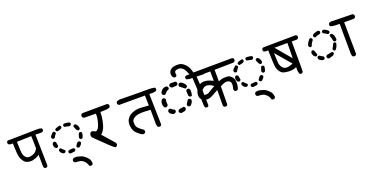

<svg xmlns="http://www.w3.org/2000/svg" viewBox="-35 -1537 4821 2474"><g transform="rotate(-20 2375.5 -300.0)"><path d="M344.7 -51.8 330.1 -59.6Q322.3 -68.4 321.3 -80.1L318.4 -244.1Q297.9 -227.5 275.9 -218.3Q253.9 -209 231.9 -203.1Q210 -197.3 185.5 -199.7Q161.1 -202.1 141.1 -209.5Q121.1 -216.8 101.6 -242.7Q82 -268.6 71.3 -306.6Q60.5 -344.7 56.6 -493.2H27.3Q11.7 -495.1 -2 -503.9Q-9.8 -513.7 -8.8 -529.3L-2 -544.9Q11.7 -554.7 30.3 -551.8L31.2 -550.8L405.3 -557.6Q441.4 -560.5 473.6 -548.8Q482.4 -538.1 480.5 -522.5L473.6 -507.8Q459 -498 439.5 -498.5Q419.9 -499 369.1 -501L377.9 -74.2L370.1 -59.6Q360.4 -50.8 344.7 -51.8ZM261.7 -274.4Q276.4 -280.3 290 -294.4Q303.7 -308.6 316.4 -332L312.5 -501L113.3 -495.1Q116.2 -356.4 124 -325.2Q131.8 -293.9 154.3 -273.4Q176.8 -252.9 210.4 -258.8Q244.1 -264.6 261.7 -274.4Z M899.4 121.1 883.8 113.3Q875 78.1 852.1 52.7Q829.1 27.3 802.7 19.5Q776.4 11.7 739.3 11.7Q726.6 9.8 715.8 2.9Q707 -7.8 709 -24.4L715.8 -41Q741.2 -55.7 772 -50.3Q802.7 -44.9 831.5 -34.7Q860.4 -24.4 890.6 4.4Q920.9 33.2 927.2 54.2Q933.6 75.2 935.5 98.6L927.7 113.3Q917 122.1 899.4 121.1ZM713.9 -117.2 696.3 -127Q689.5 -134.8 691.4 -148.4Q696.3 -160.2 708 -165L768.6 -169.9Q780.3 -165 785.2 -153.3V-140.6Q780.3 -128.9 768.6 -124ZM631.8 -148.4Q610.4 -155.3 594.7 -174.8L583 -201.2L592.8 -219.7Q600.6 -225.6 614.3 -224.6Q635.7 -201.2 661.1 -179.7V-167Q656.2 -155.3 643.6 -150.4ZM836.9 -151.4 818.4 -162.1Q811.5 -169.9 813.5 -182.6L841.8 -220.7Q853.5 -229.5 868.2 -227.5Q879.9 -222.7 884.8 -210.9V-198.2Q873 -169.9 844.7 -153.3ZM567.4 -244.1 547.9 -255.9Q533.2 -278.3 536.1 -308.6L545.9 -326.2Q556.6 -333 569.3 -331.1Q581.1 -326.2 585.9 -315.4Q589.8 -294.9 594.7 -262.7Q588.9 -251 578.1 -246.1ZM901.4 -246.1Q889.6 -251 884.8 -262.7L882.8 -272.5Q890.6 -301.8 902.3 -330.1Q912.1 -335.9 925.8 -335Q937.5 -330.1 942.4 -318.4Q939.5 -275.4 922.9 -251Q914.1 -244.1 901.4 -246.1ZM909.2 -362.3 890.6 -373Q873 -400.4 864.3 -433.6Q869.1 -445.3 880.9 -450.2H896.5Q911.1 -442.4 921.9 -423.8Q932.6 -405.3 933.6 -380.9Q928.7 -369.1 918 -364.3ZM571.3 -369.1 552.7 -378.9 545.9 -400.4Q551.8 -420.9 590.8 -455.1H604.5Q616.2 -450.2 621.1 -438.5V-423.8Q599.6 -402.3 588.9 -376ZM648.4 -443.4Q637.7 -448.2 631.8 -460V-475.6Q640.6 -490.2 699.2 -503.9Q710.9 -499 715.8 -487.3V-473.6Q709 -460 690.9 -453.6Q672.9 -447.3 648.4 -443.4ZM818.4 -453.1Q785.2 -460 752 -467.8Q744.1 -477.5 745.1 -492.2Q751 -503.9 761.7 -508.8Q823.2 -506.8 839.8 -494.1Q846.7 -485.4 844.7 -472.7Q839.8 -460 828.1 -455.1Z M1282.2 4.9Q1259.8 -1 1046.9 -212.9Q1031.2 -232.4 1033.7 -252.9Q1036.1 -273.4 1046.9 -284.2Q1057.6 -294.9 1073.7 -291Q1089.8 -287.1 1103.5 -277.8Q1117.2 -268.6 1134.8 -282.2Q1152.3 -295.9 1164.1 -325.7Q1175.8 -355.5 1186 -398.4Q1196.3 -441.4 1194.3 -488.3L1039.1 -490.2Q1026.4 -492.2 1016.6 -500Q1007.8 -512.7 1008.8 -529.3L1016.6 -545.9Q1027.3 -555.7 1044.9 -553.7L1370.1 -555.7L1385.7 -547.9Q1395.5 -537.1 1393.6 -518.6L1385.7 -502.9Q1362.3 -492.2 1333.5 -491.2Q1304.7 -490.2 1255.9 -488.3Q1254.9 -425.8 1242.2 -364.7Q1229.5 -303.7 1209.5 -266.1Q1189.5 -228.5 1164.1 -210.9L1304.7 -50.8Q1315.4 -38.1 1313.5 -20.5L1305.7 -4.9Q1294.9 2.9 1282.2 4.9Z M1900.4 -49.8 1885.7 -56.6Q1871.1 -87.9 1874 -125L1873 -293Q1835.9 -295.9 1796.4 -297.9Q1756.8 -299.8 1726.1 -296.4Q1695.3 -293 1672.9 -285.2Q1650.4 -277.3 1633.3 -262.2Q1616.2 -247.1 1613.8 -227.1Q1611.3 -207 1615.2 -179.2Q1619.1 -151.4 1644 -128.4Q1668.9 -105.5 1704.1 -82Q1713.9 -71.3 1711.9 -54.7L1704.1 -39.1Q1692.4 -28.3 1673.8 -31.2Q1652.3 -39.1 1634.3 -52.7Q1616.2 -66.4 1593.8 -88.9Q1571.3 -111.3 1560.1 -147.9Q1548.8 -184.6 1551.3 -215.8Q1553.7 -247.1 1562 -265.6Q1570.3 -284.2 1589.4 -305.2Q1608.4 -326.2 1642.6 -340.8Q1676.8 -355.5 1716.8 -359.9Q1756.8 -364.3 1871.1 -353.5L1867.2 -491.2H1516.6L1501 -499Q1492.2 -509.8 1493.2 -526.4L1501 -542Q1527.3 -555.7 1543 -554.7Q1558.6 -553.7 1733.4 -552.2Q1908.2 -550.8 1943.4 -551.8Q1978.5 -552.7 2023.4 -543Q2033.2 -532.2 2031.2 -514.6L2023.4 -500Q1991.2 -485.4 1951.2 -490.2L1926.8 -489.3L1936.5 -72.3L1928.7 -56.6Q1918 -47.9 1900.4 -49.8Z M2559.6 -74.2 2545.9 -81.1Q2533.2 -104.5 2535.2 -133.8Q2531.2 -304.7 2527.8 -356.9Q2524.4 -409.2 2520.5 -495.1Q2492.2 -495.1 2479 -495.6Q2465.8 -496.1 2440.4 -505.9Q2431.6 -515.6 2433.6 -531.2L2440.4 -545.9Q2464.8 -557.6 2501 -549.8Q2474.6 -617.2 2455.6 -637.2Q2436.5 -657.2 2417.5 -663.6Q2398.4 -669.9 2375.5 -667Q2352.5 -664.1 2341.3 -652.3Q2330.1 -640.6 2338.9 -600.6L2331.1 -585.9Q2321.3 -578.1 2305.7 -579.1L2289.1 -588.9Q2270.5 -614.3 2273.9 -644.5Q2277.3 -674.8 2299.3 -693.8Q2321.3 -712.9 2352.1 -717.8Q2382.8 -722.7 2408.7 -720.7Q2434.6 -718.8 2455.1 -708.5Q2475.6 -698.2 2500 -672.9Q2524.4 -647.5 2535.6 -619.6Q2546.9 -591.8 2558.6 -548.8L2680.7 -545.9L2694.3 -539.1Q2703.1 -528.3 2701.2 -512.7L2694.3 -499Q2684.6 -492.2 2672.9 -490.2L2576.2 -493.2Q2585 -371.1 2586.4 -332Q2587.9 -293 2592.8 -95.7L2585.9 -81.1Q2575.2 -73.2 2559.6 -74.2ZM2233.4 -118.2 2211.9 -129.9Q2203.1 -139.6 2205.1 -155.3Q2211.9 -168.9 2225.6 -174.8Q2254.9 -178.7 2284.2 -184.6Q2297.9 -178.7 2303.7 -165V-149.4Q2295.9 -131.8 2279.3 -127Q2262.7 -122.1 2233.4 -118.2ZM2134.8 -141.6Q2107.4 -147.5 2087.9 -170.9Q2078.1 -184.6 2080.1 -202.1Q2085.9 -215.8 2099.6 -221.7H2115.2Q2140.6 -199.2 2166 -188.5Q2173.8 -178.7 2171.9 -163.1Q2166 -149.4 2152.3 -143.6ZM2354.5 -165Q2340.8 -170.9 2335 -184.6V-200.2L2366.2 -251Q2376 -258.8 2391.6 -256.8Q2405.3 -251 2411.1 -237.3V-217.8Q2401.4 -192.4 2379.9 -170.9Q2370.1 -163.1 2354.5 -165ZM2070.3 -254.9 2048.8 -264.6Q2035.2 -290 2037.1 -320.3Q2039.1 -350.6 2056.6 -370.1Q2068.4 -377.9 2084 -376Q2097.7 -370.1 2103.5 -356.4Q2095.7 -323.2 2101.6 -278.3Q2095.7 -262.7 2080.1 -256.8ZM2411.1 -278.3Q2397.5 -284.2 2391.6 -297.9Q2390.6 -334 2387.7 -364.3Q2393.6 -377.9 2407.2 -383.8H2422.9Q2440.4 -376 2443.8 -355Q2447.3 -334 2436.5 -284.2Q2426.8 -276.4 2411.1 -278.3ZM2387.7 -397.5 2325.2 -446.3Q2317.4 -456.1 2319.3 -471.7Q2325.2 -485.4 2338.9 -491.2H2358.4Q2395.5 -471.7 2417 -434.6V-418.9Q2411.1 -405.3 2397.5 -399.4ZM2099.6 -413.1Q2085.9 -418.9 2080.1 -432.6L2078.1 -444.3Q2084 -469.7 2108.4 -490.2Q2132.8 -510.7 2168 -506.8Q2181.6 -501 2187.5 -487.3V-471.7Q2181.6 -458 2166 -455.1Q2150.4 -452.1 2141.6 -436.5Q2132.8 -420.9 2115.2 -413.1ZM2233.4 -467.8 2211.9 -479.5Q2203.1 -491.2 2205.1 -506.8Q2211.9 -520.5 2225.6 -526.4H2293.9Q2307.6 -520.5 2313.5 -506.8V-491.2Q2307.6 -477.5 2293.9 -471.7Z M2790 -2 2775.4 -8.8Q2767.6 -18.6 2765.6 -30.3L2767.6 -239.3Q2721.7 -214.8 2680.2 -191.4Q2638.7 -168 2599.6 -170.9Q2560.5 -173.8 2542 -189.9Q2523.4 -206.1 2516.1 -227.5Q2508.8 -249 2512.2 -274.9Q2515.6 -300.8 2528.3 -328.6Q2541 -356.4 2563.5 -374.5Q2585.9 -392.6 2614.3 -398.4Q2642.6 -404.3 2669.9 -399.9Q2697.3 -395.5 2720.2 -386.2Q2743.2 -377 2765.6 -366.2L2764.6 -495.1H2539.1Q2526.4 -496.1 2517.6 -503.9Q2508.8 -514.6 2509.8 -531.2L2517.6 -547.9Q2531.2 -558.6 2549.8 -556.6L3085.9 -560.5L3101.6 -552.7Q3111.3 -542 3109.4 -524.4L3101.6 -509.8Q3090.8 -502 3079.1 -500L2824.2 -496.1L2825.2 -335.9Q2860.4 -354.5 2899.9 -357.4Q2939.5 -360.4 2960 -356.4Q2980.5 -352.5 3002.9 -330.6Q3025.4 -308.6 3031.2 -276.9Q3037.1 -245.1 3033.7 -212.4Q3030.3 -179.7 3017.6 -153.3Q3004.9 -143.6 2987.3 -145.5L2972.7 -153.3Q2962.9 -164.1 2964.8 -181.6Q2970.7 -199.2 2973.1 -218.8Q2975.6 -238.3 2972.7 -259.3Q2969.7 -280.3 2948.7 -291.5Q2927.7 -302.7 2904.8 -298.8Q2881.8 -294.9 2863.8 -286.1Q2845.7 -277.3 2827.1 -268.6L2825.2 -24.4L2818.4 -8.8Q2807.6 0 2790 -2ZM2649.4 -242.2Q2673.8 -255.9 2698.7 -272Q2723.6 -288.1 2749 -298.8Q2723.6 -322.3 2694.3 -333Q2665 -343.8 2641.6 -338.9Q2618.2 -334 2597.7 -312.5Q2577.1 -291 2574.2 -263.7Q2571.3 -236.3 2604 -234.4Q2636.7 -232.4 2649.4 -242.2Z M3399.4 121.1 3383.8 113.3Q3375 78.1 3352.1 52.7Q3329.1 27.3 3302.7 19.5Q3276.4 11.7 3239.3 11.7Q3226.6 9.8 3215.8 2.9Q3207 -7.8 3209 -24.4L3215.8 -41Q3241.2 -55.7 3272 -50.3Q3302.7 -44.9 3331.5 -34.7Q3360.4 -24.4 3390.6 4.4Q3420.9 33.2 3427.2 54.2Q3433.6 75.2 3435.5 98.6L3427.7 113.3Q3417 122.1 3399.4 121.1ZM3213.9 -117.2 3196.3 -127Q3189.5 -134.8 3191.4 -148.4Q3196.3 -160.2 3208 -165L3268.6 -169.9Q3280.3 -165 3285.2 -153.3V-140.6Q3280.3 -128.9 3268.6 -124ZM3131.8 -148.4Q3110.4 -155.3 3094.7 -174.8L3083 -201.2L3092.8 -219.7Q3100.6 -225.6 3114.3 -224.6Q3135.7 -201.2 3161.1 -179.7V-167Q3156.2 -155.3 3143.6 -150.4ZM3336.9 -151.4 3318.4 -162.1Q3311.5 -169.9 3313.5 -182.6L3341.8 -220.7Q3353.5 -229.5 3368.2 -227.5Q3379.9 -222.7 3384.8 -210.9V-198.2Q3373 -169.9 3344.7 -153.3ZM3067.4 -244.1 3047.9 -255.9Q3033.2 -278.3 3036.1 -308.6L3045.9 -326.2Q3056.6 -333 3069.3 -331.1Q3081.1 -326.2 3085.9 -315.4Q3089.8 -294.9 3094.7 -262.7Q3088.9 -251 3078.1 -246.1ZM3401.4 -246.1Q3389.6 -251 3384.8 -262.7L3382.8 -272.5Q3390.6 -301.8 3402.3 -330.1Q3412.1 -335.9 3425.8 -335Q3437.5 -330.1 3442.4 -318.4Q3439.5 -275.4 3422.9 -251Q3414.1 -244.1 3401.4 -246.1ZM3409.2 -362.3 3390.6 -373Q3373 -400.4 3364.3 -433.6Q3369.1 -445.3 3380.9 -450.2H3396.5Q3411.1 -442.4 3421.9 -423.8Q3432.6 -405.3 3433.6 -380.9Q3428.7 -369.1 3418 -364.3ZM3071.3 -369.1 3052.7 -378.9 3045.9 -400.4Q3051.8 -420.9 3090.8 -455.1H3104.5Q3116.2 -450.2 3121.1 -438.5V-423.8Q3099.6 -402.3 3088.9 -376ZM3148.4 -443.4Q3137.7 -448.2 3131.8 -460V-475.6Q3140.6 -490.2 3199.2 -503.9Q3210.9 -499 3215.8 -487.3V-473.6Q3209 -460 3190.9 -453.6Q3172.9 -447.3 3148.4 -443.4ZM3318.4 -453.1Q3285.2 -460 3252 -467.8Q3244.1 -477.5 3245.1 -492.2Q3251 -503.9 3261.7 -508.8Q3323.2 -506.8 3339.8 -494.1Q3346.7 -485.4 3344.7 -472.7Q3339.8 -460 3328.1 -455.1Z M3849.6 -67.4 3834 -74.2Q3822.3 -103.5 3822.3 -137.7L3824.2 -169.9Q3796.9 -155.3 3768.1 -151.4Q3739.3 -147.5 3708.5 -149.9Q3677.7 -152.3 3650.4 -159.7Q3623 -167 3602.1 -193.4Q3581.1 -219.7 3572.3 -254.4Q3563.5 -289.1 3558.6 -497.1Q3526.4 -488.3 3498 -502Q3489.3 -512.7 3490.2 -530.3L3498 -544.9Q3511.7 -555.7 3531.2 -552.7L3956.1 -557.6L3970.7 -550.8Q3980.5 -540 3978.5 -522.5L3970.7 -507.8Q3960 -500 3948.2 -499H3882.8Q3885.7 -118.2 3883.8 -89.8L3876 -74.2Q3866.2 -65.4 3849.6 -67.4ZM3795.9 -227.5 3617.2 -436.5Q3620.1 -300.8 3627.9 -276.4Q3635.7 -252 3652.3 -231.9Q3668.9 -211.9 3698.2 -206.5Q3727.5 -201.2 3795.9 -227.5ZM3824.2 -500 3646.5 -499 3821.3 -291Z M4570.3 -43.9 4554.7 -51.8Q4542 -73.2 4543.9 -100.6L4541 -501Q4509.8 -501 4477.5 -502Q4445.3 -502.9 4417 -513.7Q4407.2 -524.4 4409.2 -542L4417 -558.6Q4443.4 -571.3 4476.6 -566.4L4736.3 -561.5L4752 -553.7Q4761.7 -542 4759.8 -524.4L4752 -508.8Q4741.2 -501 4728.5 -500H4602.5L4607.4 -67.4L4599.6 -51.8Q4587.9 -42 4570.3 -43.9ZM4260.7 -128.9 4242.2 -138.7Q4234.4 -148.4 4235.4 -164.1Q4240.2 -175.8 4252 -180.7Q4288.1 -187.5 4323.2 -195.3Q4335 -190.4 4339.8 -178.7V-166Q4331.1 -148.4 4314.5 -143.6ZM4180.7 -135.7Q4154.3 -140.6 4137.7 -155.8Q4121.1 -170.9 4123 -190.4Q4127.9 -202.1 4139.6 -207H4152.3Q4190.4 -185.5 4204.1 -175.8Q4210.9 -168 4209 -153.3Q4204.1 -141.6 4192.4 -136.7ZM4361.3 -200.2Q4349.6 -206.1 4344.7 -216.8V-232.4Q4364.3 -261.7 4377.9 -294.9Q4385.7 -301.8 4398.4 -299.8Q4410.2 -294.9 4415 -283.2Q4402.3 -225.6 4374 -200.2ZM4111.3 -210.9 4091.8 -220.7Q4071.3 -245.1 4070.3 -276.4L4080.1 -294.9Q4089.8 -301.8 4102.5 -299.8Q4114.3 -294.9 4120.1 -274.9Q4126 -254.9 4135.7 -228.5Q4130.9 -216.8 4119.1 -211.9ZM4404.3 -309.6Q4392.6 -314.5 4387.7 -326.2Q4382.8 -365.2 4367.2 -400.4Q4372.1 -412.1 4383.8 -417H4398.4Q4414.1 -408.2 4423.8 -385.3Q4433.6 -362.3 4433.6 -326.2Q4428.7 -314.5 4417 -309.6ZM4087.9 -345.7 4070.3 -355.5 4063.5 -376Q4068.4 -397.5 4080.1 -416Q4091.8 -434.6 4106.4 -451.2Q4114.3 -458 4127.9 -456.1Q4139.6 -451.2 4144.5 -440.4V-423.8Q4116.2 -392.6 4104.5 -352.5ZM4352.5 -429.7 4296.9 -462.9Q4290 -471.7 4292 -484.4Q4296.9 -496.1 4308.6 -501H4325.2Q4352.5 -489.3 4377.9 -467.8Q4383.8 -460 4382.8 -446.3Q4377.9 -434.6 4366.2 -429.7ZM4188.5 -443.4 4170.9 -453.1Q4164.1 -462.9 4166 -476.6L4171.9 -488.3Q4188.5 -499 4209 -505.9Q4229.5 -512.7 4252 -512.7Q4263.7 -507.8 4268.6 -496.1V-482.4Q4263.7 -469.7 4251 -464.8Q4217.8 -461.9 4188.5 -443.4Z"/></g></svg>

Font: JasonHandwriting4
Style: Regular
Weight: 400
Version: Version 1.01.21